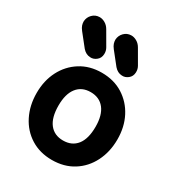

<svg xmlns="http://www.w3.org/2000/svg" viewBox="-188 -905 961 1040"><g transform="rotate(30 292.5 -385.0)"><path d="M292 15Q216.8 15 159.8 -20.6Q102.8 -56.2 71.4 -118.6Q40 -181 40 -259Q40 -336.2 71.4 -397.2Q102.8 -458.2 159.8 -494.1Q216.8 -530 292 -530Q368.2 -530 425.1 -494.1Q482 -458.2 513.5 -397.2Q545 -336.2 545 -259Q545 -181 513.5 -118.6Q482 -56.2 425.1 -20.6Q368.2 15 292 15ZM292 -106.5Q347.2 -106.5 377.8 -145.2Q408.2 -184 408.2 -259Q408.2 -331.2 377.8 -370Q347.2 -408.8 292 -408.8Q237 -408.8 206.8 -370Q176.5 -331.2 176.5 -259Q176.5 -184 206.8 -145.2Q237 -106.5 292 -106.5ZM194 -570.8Q167 -571.8 146.5 -595.2L85.5 -672Q74.5 -686 70.5 -698.2Q66.5 -710.5 66.8 -722.8Q68.5 -748.2 86.4 -766.2Q104.2 -784.2 129.8 -784.8Q146.8 -785.5 164.6 -775.5Q182.5 -765.5 193.8 -745.8L243 -660.8Q253 -643.8 252 -623.2Q251 -598 232.6 -583.5Q214.2 -569 194 -570.8ZM392.2 -570.8Q365.2 -571.8 344.8 -595.2L283.8 -672Q272.8 -686 268.8 -698.2Q264.8 -710.5 265 -722.8Q266.8 -748.2 284.6 -766.2Q302.5 -784.2 328 -784.8Q345 -785.5 362.9 -775.5Q380.8 -765.5 392 -745.8L441.2 -660.8Q451.2 -643.8 450.2 -623.2Q449.2 -598 430.9 -583.5Q412.5 -569 392.2 -570.8Z"/></g></svg>

Font: National Park
Style: Regular
Weight: 400
Designer: Andrea Herstowski, Ben Hoepner
Version: Version 1.009